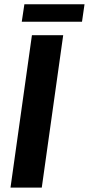

<svg xmlns="http://www.w3.org/2000/svg" viewBox="-20 -858 406 878"><path d="M28 0H171L269 -697H126ZM79.5 -758.5H355L366.5 -838.5H91.5Z"/></svg>

Font: HK Grotesk ExtraBold
Style: Italic
Weight: 800
Italic angle: -16°
Designer: Alfredo Marco Pradil
Foundry: Hanken Design Co.
Version: Version 3.001;FEAKit 1.0